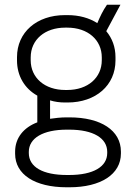

<svg xmlns="http://www.w3.org/2000/svg" viewBox="-20 -590 569 813"><path d="M52 -334C52 -269 84 -215 138 -185V-72C80 -50 44 -6 44 52V61C44 149 128 203 262 203H274C407 203 492 148 492 60V52C492 -38 407 -93 274 -93H262C236 -93 213 -90 192 -87V-165C211 -159 233 -156 255 -156H266C386 -156 469 -229 469 -334V-348C469 -391 455 -428 430 -458L490 -570H433C415 -544 404 -520 392 -492C358 -514 315 -526 266 -526H255C135 -526 52 -453 52 -348ZM110 -347C110 -422 170 -473 256 -473H265C352 -473 411 -421 411 -347V-335C411 -261 352 -209 265 -209H256C170 -209 110 -260 110 -335ZM102 53C102 -5 162 -41 263 -41H273C375 -41 434 -5 434 53V58C434 116 375 151 273 151H263C161 151 102 117 102 58Z"/></svg>

Font: Fixel Text Light
Style: Regular
Weight: 300
Width: 4
Designer: AlfaBravo + MacPaw
Foundry: Kyrylo Tkachov, Marchela Mozhyna, Serhii Makarenko, Maria Weinstein, Zakhar Kryvoshyya
Version: Version 1.211